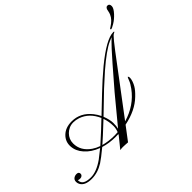

<svg xmlns="http://www.w3.org/2000/svg" viewBox="-262 -1175 1490 1490"><g transform="rotate(-45 482.5 -430.0)"><path d="M928.2 -718.3Q928.2 -720.7 931.4 -722.9Q934.6 -725.1 944.3 -731.4Q990.2 -760.3 1006.8 -798.8Q1011.7 -809.1 1015.6 -828.6Q1020 -863.3 1041.5 -863.3Q1063 -863.3 1063 -836.4Q1063 -814.5 1031.7 -780.3Q1002.9 -749 971.7 -730.7Q940.4 -712.4 934.3 -712.4Q928.2 -712.4 928.2 -718.3ZM366.2 -97.2Q296.9 -97.2 237.3 -115.7Q168.9 -59.1 134.8 -37.1Q71.3 2.4 5.4 2.4Q-69.8 2.4 -91.8 -41Q-98.1 -54.2 -98.1 -66.9Q-98.1 -79.6 -93.8 -87.4Q-89.4 -95.2 -83 -99.6Q-69.8 -108.9 -52.2 -108.9Q-27.8 -108.9 -27.8 -86.9Q-27.8 -77.1 -35.9 -70.1Q-43.9 -63 -57.9 -63Q-71.8 -63 -78.6 -67.9V-64.5Q-78.6 -10.7 9.3 -10.7Q70.3 -10.7 147.5 -64.5L220.2 -121.6Q150.9 -147.5 109.4 -194.8Q69.3 -239.7 66.4 -293.9Q63.5 -347.2 101.6 -384.8Q141.6 -424.3 210 -424.3Q305.2 -424.3 370.1 -342.8Q389.6 -317.9 403.3 -289.6Q560.1 -439.9 608.4 -482.9L688.5 -552.2Q850.6 -685.5 927.2 -685.5Q936 -685.5 936 -682.6Q936 -679.2 928 -676.3Q919.9 -673.3 910.2 -663.6Q900.4 -653.8 881.8 -630.9L834 -569.8L503.4 -130.4Q639.6 -170.9 715.8 -275.4Q740.2 -308.6 748.5 -331.1Q759.8 -360.8 762.2 -360.8Q763.7 -360.8 766.8 -356.7Q770 -352.5 769.3 -339.1Q768.6 -325.7 762.2 -307.4Q755.9 -289.1 746.1 -272.5Q730 -244.6 692.9 -209.5Q618.2 -136.7 487.8 -109.9L404.3 0.5L373 -1.5Q357.4 -2.4 348.4 -2.4Q339.4 -2.4 333 -1.5L319.3 0.5L391.6 -88.9Q393.1 -91.3 394.5 -93.5Q396 -95.7 397 -98.1Q381.3 -97.2 366.2 -97.2ZM410.2 -274.4Q430.2 -223.1 430.2 -186.5Q430.2 -149.9 424.3 -128.9L605.5 -348.1Q784.7 -556.6 827.6 -602.3Q870.6 -647.9 891.1 -667L858.4 -653.3Q792.5 -624.5 669.9 -518.6L567.4 -425.8ZM231.9 -131.3Q327.1 -216.3 392.1 -279.3Q351.6 -371.6 268.6 -400.4Q240.7 -409.7 214.1 -409.7Q187.5 -409.7 166.7 -400.1Q146 -390.6 130.4 -375Q96.7 -341.3 96.7 -294.9Q96.7 -213.4 172.9 -160.6Q198.2 -143.1 231.9 -131.3ZM249 -126Q302.7 -110.8 369.1 -110.8Q386.2 -110.8 403.3 -112.3Q414.6 -141.1 414.6 -168Q414.6 -217.8 398.4 -263.2Q288.6 -159.7 249 -126Z"/></g></svg>

Font: Pinyon Script
Style: Regular
Weight: 400
Designer: Nicole Fally
Foundry: Nicole Fally
Version: Version 1.005